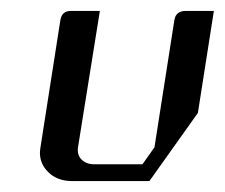

<svg xmlns="http://www.w3.org/2000/svg" viewBox="-20 -332 412 352"><path d="M53.2 -52.2Q53.2 -55.2 54.2 -62L90.8 -295.9Q93.8 -312 109.9 -312H163.1L123 -62Q121.1 -47.9 129.4 -39.6Q138.2 -30.8 152.8 -30.8H241.2L263.2 -62L299.8 -295.9Q302.7 -312 320.8 -312H372.1L342.8 -125L253.9 0H112.8Q83.5 0 66.9 -18.1Q53.2 -32.2 53.2 -52.2Z"/></svg>

Font: Hhenum
Style: Italic
Weight: 400
Designer: T. Christopher White
Version: Version 1.0